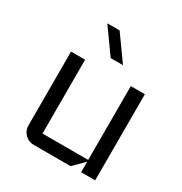

<svg xmlns="http://www.w3.org/2000/svg" viewBox="-164 -823 898 946"><g transform="rotate(30 285.0 -350.0)"><path d="M510 0H430V-60L370 0H160Q131 0 110.5 -20.5Q90 -41 90 -70V-490H170V-70H430V-490H510ZM345 -560H275L175 -700H245Z"/></g></svg>

Font: Iceland
Style: Regular
Weight: 400
Designer: Cyreal (www.cyreal.org)
Foundry: Cyreal (www.cyreal.org)
Version: Version 1.001